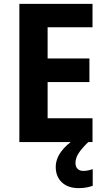

<svg xmlns="http://www.w3.org/2000/svg" viewBox="-20 -734 551 992"><path d="M458 0H80V-714H458V-593H226V-432H442V-310H226V-123H458ZM370 108Q370 128 381 138.5Q392 149 410 149Q425 149 437.5 146Q450 143 459 140V226Q445 231 427.5 234.5Q410 238 387 238Q331 238 299.5 208Q268 178 268 129Q268 88 295.5 50Q323 12 369 -16L436 0Q402 33 386 58Q370 83 370 108Z"/></svg>

Font: Noto Sans SemiCondensed
Style: Bold
Weight: 700
Width: 4
Designer: Monotype Design Team
Foundry: Monotype Imaging Inc.
Version: Version 2.013; ttfautohint (v1.8.4.7-5d5b)